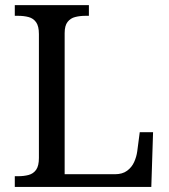

<svg xmlns="http://www.w3.org/2000/svg" viewBox="-20 -734 663 754"><path d="M574.2 0H38.1V-42H50.8Q73.7 -42 92.3 -46.9Q110.8 -51.8 121.8 -67.1Q132.8 -82.5 132.8 -113.8V-600.1Q132.8 -631.3 121.8 -646.7Q110.8 -662.1 92.3 -667Q73.7 -671.9 50.8 -671.9H38.1V-713.9H329.1V-671.9H315.9Q293.9 -671.9 275.4 -667.2Q256.8 -662.6 245.4 -647.9Q233.9 -633.3 233.9 -604V-49.8H431.2Q460.9 -49.8 479.2 -63.5Q497.6 -77.1 506.8 -97.7Q516.1 -118.2 519 -140.1L528.8 -214.8H581.1Z"/></svg>

Font: Satisar Sharada
Style: Regular
Weight: 400
Designer: Vinodh Rajan & Sunil Mahnoori
Version: 2.2